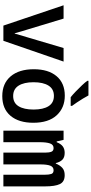

<svg xmlns="http://www.w3.org/2000/svg" viewBox="436 -1242 816 1729"><g transform="rotate(90 844.5 -378.0)"><path d="M211 0 28 -542H148L243 -228Q253 -196 262 -165.5Q271 -135 280 -102H283Q291 -135 301 -165.5Q311 -196 320 -228L413 -542H535L348 0Z M846 10Q732 10 668 -65.5Q604 -141 604 -274Q604 -405 666.5 -479Q729 -553 842 -553Q951 -553 1018.5 -480Q1086 -407 1086 -269Q1086 -139 1023.5 -64.5Q961 10 846 10ZM845 -88Q907 -88 937 -136.5Q967 -185 967 -272Q967 -359 936.5 -407Q906 -455 844 -455Q782 -455 751.5 -406.5Q721 -358 721 -272Q721 -185 752 -136.5Q783 -88 845 -88ZM856 -606Q834 -623 804.5 -651.5Q775 -680 748 -708.5Q721 -737 708 -756V-766H840Q852 -744 868.5 -716Q885 -688 903 -662Q921 -636 934 -618V-606Z M1157 0V-542H1240L1254 -480H1261Q1276 -518 1299 -535Q1322 -552 1357 -552Q1398 -552 1419 -531Q1440 -510 1449 -472H1453Q1469 -510 1492.5 -531Q1516 -552 1558 -552Q1617 -552 1638 -509Q1659 -466 1659 -374V0H1554V-373Q1554 -411 1547 -431.5Q1540 -452 1514 -452Q1484 -452 1472.5 -422.5Q1461 -393 1461 -333V0H1355V-373Q1355 -412 1347 -432Q1339 -452 1314 -452Q1283 -452 1272 -419.5Q1261 -387 1261 -329V0Z"/></g></svg>

Font: Noto Sans Mono SemiCondensed SemiBold
Style: Regular
Weight: 600
Width: 4
Designer: Monotype Design Team
Foundry: Monotype Imaging Inc.
Version: Version 2.014; ttfautohint (v1.8.4.7-5d5b)